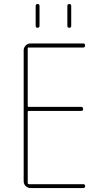

<svg xmlns="http://www.w3.org/2000/svg" viewBox="-20 -950 540 970"><path d="M134.8 0Q120.1 0 109.9 -9.8Q99.6 -19.5 99.6 -35.2V-695.3Q99.6 -710 109.9 -720.2Q120.1 -730.5 134.8 -730.5H400.4Q410.2 -730.5 410.2 -720.2Q410.2 -710 400.4 -710H125Q120.1 -710 120.1 -705.1V-415Q120.1 -410.2 125 -410.2H389.6Q399.4 -410.2 399.9 -399.9Q400.4 -389.6 389.6 -389.6H125Q120.1 -389.6 120.1 -384.8V-25.4Q120.1 -20.5 125 -19.5H400.4Q410.2 -19.5 410.2 -9.8Q410.2 0 400.4 0ZM320.3 -820.3V-919.9Q320.3 -929.7 330.1 -929.7Q339.8 -929.7 339.8 -919.9V-820.3Q339.8 -809.6 330.1 -809.6Q320.3 -809.6 320.3 -820.3ZM160.2 -820.3V-919.9Q160.2 -929.7 169.9 -929.7Q179.7 -929.7 179.7 -919.9V-820.3Q179.7 -809.6 169.9 -809.6Q160.2 -809.6 160.2 -820.3Z"/></svg>

Font: Rounded-X Mgen+ 1mn thin
Style: Regular
Weight: 100
Designer: [Source Han Sans]
Ryoko NISHIZUKA  (kana & ideographs); Paul D. Hunt (Latin, Greek & Cyrillic); Wenlong ZHANG  (bopomofo
Version: Version 1.059.20150602